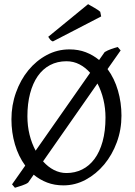

<svg xmlns="http://www.w3.org/2000/svg" viewBox="-20 -864 640 910"><path d="M480 -307.1Q480 -350.6 470.2 -391.8Q460.4 -433.1 441.9 -468.3L184.1 -99.1Q207.5 -72.8 235.8 -58.3Q264.2 -43.9 294.9 -43.9Q335.4 -43.9 369.4 -60.8Q403.3 -77.6 428 -110.8Q452.6 -144 466.3 -193.4Q480 -242.7 480 -307.1ZM109.9 -313Q109.9 -267.1 120.1 -225.6Q130.4 -184.1 148.9 -149.9L407.2 -519Q384.8 -544.4 356.4 -559.1Q328.1 -573.7 294.9 -573.7Q251.5 -573.7 217 -555.4Q182.6 -537.1 158.9 -503.2Q135.3 -469.2 122.6 -420.9Q109.9 -372.6 109.9 -313ZM489.7 -536.6Q522.5 -492.2 539.1 -434.6Q555.7 -377 555.7 -315.9Q555.7 -249.5 533.7 -189.7Q511.7 -129.9 473.9 -84.5Q436 -39.1 386.2 -12.2Q336.4 14.6 280.8 14.6Q238.3 14.6 203.4 1.2Q168.5 -12.2 139.6 -36.1L113.8 1Q109.4 4.9 101.3 8.5Q93.3 12.2 84 15.4Q74.7 18.6 65.7 21.2Q56.6 23.9 50.8 25.9L37.1 9.8L99.6 -79.1Q67.4 -123 50.8 -179.7Q34.2 -236.3 34.2 -298.8Q34.2 -365.2 55.7 -425.3Q77.1 -485.4 114.3 -530.8Q151.4 -576.2 201.4 -603Q251.5 -629.9 309.1 -629.9Q351.6 -629.9 386.5 -616.5Q421.4 -603 449.7 -579.6L476.1 -617.2Q489.7 -625.5 506.3 -631.3Q522.9 -637.2 538.1 -641.1L551.8 -625ZM230.5 -667.5Q222.2 -670.9 218.5 -675.5Q214.8 -680.2 208.5 -689.5L397.5 -844.2Q402.3 -841.3 410.6 -836.7Q418.9 -832 427.7 -826.9Q436.5 -821.8 443.8 -816.9Q451.2 -812 455.1 -808.1L459.5 -786.1Z"/></svg>

Font: Gentium Unicode
Style: Regular
Weight: 400
Version: Version 1.009